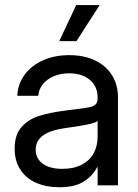

<svg xmlns="http://www.w3.org/2000/svg" viewBox="-20 -748 558 775"><path d="M39.1 -148.4Q39.1 -203.6 66.9 -235.1Q94.7 -266.6 137.5 -280Q180.2 -293.5 244.1 -301.8Q265.6 -304.7 287.1 -307.1Q325.7 -312 341.8 -315.4Q357.9 -318.8 366 -326.7Q374 -334.5 374 -350.6V-355.5Q374 -383.8 360.4 -405.5Q346.7 -427.2 320.8 -439.7Q294.9 -452.1 259.8 -452.1Q224.6 -452.1 196.8 -440.2Q168.9 -428.2 152.6 -407.5Q136.2 -386.7 134.3 -361.3H49.8Q51.8 -408.2 78.9 -445.6Q106 -482.9 152.8 -504.2Q199.7 -525.4 259.8 -525.4Q319.3 -525.4 363.5 -504.2Q407.7 -482.9 431.9 -444.6Q456.1 -406.2 456.1 -355.5V0H374V-73.2H372.1Q354.5 -38.6 318.4 -15.4Q282.2 7.8 218.8 7.8Q166.5 7.8 126 -10Q85.4 -27.8 62.3 -63Q39.1 -98.1 39.1 -148.4ZM374 -195.3V-259.8Q365.7 -252 331.5 -245.1Q297.4 -238.3 240.2 -230.5Q207 -225.6 181.4 -216.1Q155.8 -206.5 139.9 -188.7Q124 -170.9 124 -143.6Q124 -119.6 137 -102.3Q149.9 -85 173.8 -75.7Q197.8 -66.4 230.5 -66.4Q278.8 -66.4 311.3 -84Q343.8 -101.6 358.9 -130.9Q374 -160.2 374 -195.3ZM287.6 -727.5H382.3L288.6 -582H219.2Z"/></svg>

Font: Intratopia Thin
Style: Regular
Weight: 100
Designer: Rasmus Andersson
Foundry: rsms
Version: Version 3.000;Glyphs 3.2.3 (3260)